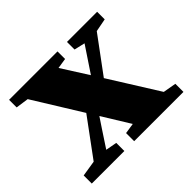

<svg xmlns="http://www.w3.org/2000/svg" viewBox="-118 -636 788 788"><g transform="rotate(-45 276.0 -241.5)"><path d="M349 -439V-483H524V-439L467 -428L351 -271L485 -57L542 -47V0H256V-47L302 -54L228 -174L200 -132L150 -56L199 -47V0H10V-47L79 -58L199 -221L69 -431L13 -439V-483H294V-439L249 -432L322 -317L352 -362L396 -428Z"/></g></svg>

Font: Source Serif 4
Style: Bold
Weight: 700
Designer: Frank Grießhammer
Foundry: Adobe
Version: Version 4.005;hotconv 1.1.0;makeotfexe 2.6.0